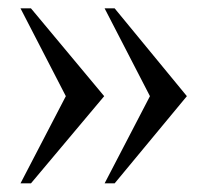

<svg xmlns="http://www.w3.org/2000/svg" viewBox="-20 -433 492 457"><path d="M424.8 -204.1 252.9 3.4H229L336.9 -204.1L229 -413.1H252.9ZM228 -204.1 53.7 3.4H28.8L136.7 -204.1L28.8 -413.1H53.7Z"/></svg>

Font: Rohingya Solluk
Style: Regular
Weight: 400
Designer: SIL International
Foundry: SIL International
Version: Version 1.001